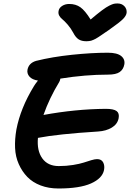

<svg xmlns="http://www.w3.org/2000/svg" viewBox="-20 -1077 748 1104"><path d="M655.8 -1057.1Q680.2 -1057.1 695.3 -1041.3Q710.4 -1025.4 708 -1002.9Q705.6 -986.3 687.5 -967.8Q669.4 -949.2 605 -903.8Q596.2 -897.9 581.5 -887.9Q566.9 -877.9 561.3 -874Q555.7 -870.1 545.2 -863.3Q534.7 -856.4 529.8 -854Q524.9 -851.6 517.1 -847.9Q509.3 -844.2 503.9 -843Q498.5 -841.8 491.5 -840.8Q484.4 -839.8 477.1 -839.8Q448.7 -839.8 431.6 -851.1Q414.6 -862.3 400.9 -889.2Q386.7 -915.5 368.4 -936.3Q350.1 -957 338.6 -966.1Q327.1 -975.1 320.6 -987.1Q314 -999 316.9 -1014.2Q319.8 -1031.7 337.4 -1043Q355 -1054.2 377.9 -1054.2Q415.5 -1054.2 442.1 -1035.4Q468.8 -1016.6 501 -964.8Q539.6 -997.6 565.7 -1017.1Q591.8 -1036.6 608.9 -1044.9Q626 -1053.2 634.8 -1055.2Q643.6 -1057.1 655.8 -1057.1ZM315.9 6.8Q259.8 6.8 213.6 -10.7Q167.5 -28.3 137.2 -59.6Q106.9 -90.8 87.9 -133.5Q68.8 -176.3 66.7 -226.3Q64.5 -276.4 74.2 -332Q97.7 -455.1 174.8 -581.1Q181.2 -592.3 198.2 -613.8Q165 -618.7 149.4 -636.5Q133.8 -654.3 138.2 -676.8Q146 -714.8 188 -727.1Q279.8 -750 394 -762Q508.3 -773.9 600.1 -773.9Q653.3 -773.9 676.8 -754.9Q700.2 -735.8 694.8 -706.1Q689.5 -677.7 668.2 -662.8Q647 -647.9 601.1 -647.9Q470.7 -647.9 327.1 -625Q325.2 -613.8 320.8 -606Q263.7 -512.2 230 -416Q413.1 -449.7 587.9 -451.2Q633.3 -451.2 650.4 -438.5Q667.5 -425.8 662.1 -397Q655.3 -362.8 622.8 -343.3Q590.3 -323.7 543.9 -320.8Q312 -306.2 198.2 -284.2Q191.4 -210.9 223.1 -166.5Q254.9 -122.1 317.9 -122.1Q361.3 -122.1 400.1 -128.4Q439 -134.8 461.2 -142.1Q483.4 -149.4 504.6 -155.8Q525.9 -162.1 538.1 -162.1Q563.5 -162.1 573.2 -143.3Q583 -124.5 578.1 -99.1Q568.4 -51.3 503.2 -22.2Q438 6.8 315.9 6.8Z"/></svg>

Font: Shantell Sans Irregular Bouncy
Style: Italic
Weight: 600
Italic angle: -11.31°
Designer: Stephen Nixon, Anya Danilova, Shantell Martin
Foundry: Arrow Type
Version: Version 1.006;[9816181b4]